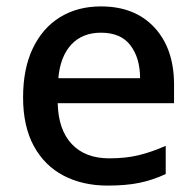

<svg xmlns="http://www.w3.org/2000/svg" viewBox="-20 -569 611 599"><path d="M295 -549Q401 -549 462 -483Q523 -417 523 -305V-247H160Q162 -164 204 -119.5Q246 -75 321 -75Q373 -75 413.5 -85Q454 -95 497 -114V-26Q456 -7 414.5 1.5Q373 10 316 10Q238 10 178.5 -21Q119 -52 85.5 -113.5Q52 -175 52 -265Q52 -355 82.5 -418.5Q113 -482 167.5 -515.5Q222 -549 295 -549ZM295 -467Q237 -467 202.5 -430Q168 -393 162 -325H417Q417 -388 387 -427.5Q357 -467 295 -467Z"/></svg>

Font: Noto Sans Tai Tham Medium
Style: Regular
Weight: 500
Designer: Monotype Design Team 2013. Revised by David WIlliams 2020
Foundry: Monotype Imaging Inc.
Version: Version 2.002; ttfautohint (v1.8.4.7-5d5b)